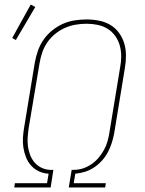

<svg xmlns="http://www.w3.org/2000/svg" viewBox="-20 -829 640 849"><path d="M43 0 46 -19H188L195 -61Q172 -62 152 -71.5Q132 -81 117.5 -97Q103 -113 95 -133.5Q87 -154 83.5 -176Q80 -198 81.5 -221Q83 -244 87 -267L134 -553Q139 -580 148 -605.5Q157 -631 173 -654Q189 -677 211.5 -695Q234 -713 259 -724Q284 -735 311 -739Q338 -743 364 -743Q391 -743 418.5 -737.5Q446 -732 468.5 -718.5Q491 -705 506.5 -683.5Q522 -662 529.5 -636.5Q537 -611 537 -583Q537 -555 532 -527L485 -240Q481 -219 474.5 -198Q468 -177 457.5 -157Q447 -137 431.5 -119.5Q416 -102 396.5 -89Q377 -76 356 -69.5Q335 -63 313 -61L306 -19H448L445 0H284L297 -78H307Q328 -78 347.5 -84.5Q367 -91 384.5 -103Q402 -115 416 -131.5Q430 -148 440 -166.5Q450 -185 455.5 -204.5Q461 -224 464 -244L511 -530Q516 -555 516 -580Q516 -605 509.5 -628Q503 -651 489.5 -670Q476 -689 456 -701.5Q436 -714 412 -719Q388 -724 363 -724Q339 -724 315 -720Q291 -716 268 -706Q245 -696 224.5 -679.5Q204 -663 189.5 -642Q175 -621 167 -597.5Q159 -574 155 -550L107 -264Q104 -244 102.5 -223Q101 -202 103.5 -182.5Q106 -163 113 -144.5Q120 -126 132 -111.5Q144 -97 162 -88Q180 -79 200 -78H216L204 0ZM50 -652 34 -661 116 -809 136 -798Z"/></svg>

Font: Iosevka Curly Thin Extended
Style: Italic
Weight: 100
Width: 7
Italic angle: -9°
Monospace: yes
Designer: Belleve Invis
Foundry: Belleve Invis
Version: Version 11.1.0; ttfautohint (v1.8.3)